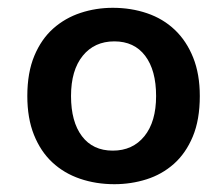

<svg xmlns="http://www.w3.org/2000/svg" viewBox="-20 -546 572 492"><path d="M269 -526Q316 -526 357 -512Q398 -498 428 -469.5Q458 -441 475 -398.5Q492 -356 492 -300Q492 -239 474 -196Q456 -153 425.5 -126Q395 -99 355.5 -86.5Q316 -74 273 -74Q226 -74 185 -88Q144 -102 114 -130Q84 -158 67 -200.5Q50 -243 50 -300Q50 -360 68 -403Q86 -446 116.5 -473Q147 -500 186.5 -513Q226 -526 269 -526ZM162 -300Q162 -234 190 -197Q218 -160 269 -160Q320 -160 350 -197Q380 -234 380 -300Q380 -366 352 -403Q324 -440 273 -440Q222 -440 192 -403Q162 -366 162 -300Z"/></svg>

Font: Ek Mukta SemiBold
Style: Regular
Weight: 600
Designer: Girish Dalvi and Yashodeep Gholap
Foundry: Ek Type
Version: Version 2.538;PS 1.002;hotconv 16.6.51;makeotf.lib2.5.65220;